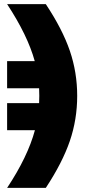

<svg xmlns="http://www.w3.org/2000/svg" viewBox="-20 -723 416 923"><path d="M14.2 -703.1H200.2Q280.3 -582.5 315.7 -478.8Q351.1 -375 351.1 -262.2Q351.1 -148.9 315.7 -45.2Q280.3 58.6 200.2 180.2H14.2Q113.3 30.8 147.9 -97.2H14.2V-227.1H168Q168.9 -239.3 168.9 -262.2Q168.9 -286.6 168 -298.8H14.2V-429.2H147Q112.8 -553.2 14.2 -703.1Z"/></svg>

Font: LT Superior Black
Style: Regular
Weight: 900
Designer: Daniel Lyons
Foundry: LyonsType
Version: Version 2.005